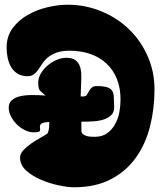

<svg xmlns="http://www.w3.org/2000/svg" viewBox="-20 -793 683 814"><path d="M17 -337Q17 -357 30.5 -368.5Q44 -380 65.5 -385Q87 -390 115 -390Q143 -390 173 -388Q158 -400 150 -408.5Q142 -417 142 -442Q142 -463 153.5 -482Q165 -501 182 -515.5Q199 -530 220 -539Q241 -548 261 -548Q286 -548 299.5 -538Q313 -528 318.5 -512.5Q324 -497 324.5 -478Q325 -459 324 -441L322 -384Q327 -385 331.5 -384Q336 -383 338 -385Q345 -385 349 -392Q353 -399 357.5 -407Q362 -415 369 -421.5Q376 -428 389 -428Q419 -428 434.5 -423Q450 -418 456 -407.5Q462 -397 462.5 -380.5Q463 -364 464 -342Q465 -319 452.5 -306Q440 -293 420 -286.5Q400 -280 375 -278.5Q350 -277 325 -277V-240Q325 -230 331.5 -224.5Q338 -219 347 -216.5Q356 -214 365.5 -213.5Q375 -213 382 -213Q413 -213 434 -228Q455 -243 468 -266.5Q481 -290 486 -317.5Q491 -345 491 -371Q491 -420 475.5 -458.5Q460 -497 431.5 -523.5Q403 -550 363.5 -564Q324 -578 276 -578Q242 -578 220 -570Q198 -562 183.5 -550Q169 -538 160 -524Q151 -510 142.5 -498Q134 -486 123.5 -478Q113 -470 97 -470Q71 -470 54 -481Q37 -492 27 -509Q17 -526 12.5 -548Q8 -570 8 -591Q8 -639 33.5 -673.5Q59 -708 98 -730Q137 -752 182 -762.5Q227 -773 266 -773Q341 -773 408.5 -745.5Q476 -718 526 -670Q576 -622 605.5 -556Q635 -490 635 -414Q635 -332 616 -257Q597 -182 556 -124.5Q515 -67 450 -33Q385 1 293 1Q269 1 230 -7Q191 -15 154.5 -30.5Q118 -46 91.5 -69.5Q65 -93 65 -125Q65 -141 79 -156Q93 -171 111.5 -184Q130 -197 150 -208Q170 -219 182 -228Q187 -239 188 -251Q189 -263 189 -276Q158 -274 153 -267Q148 -260 149.5 -252Q151 -244 149 -238Q147 -232 123 -232Q104 -232 85 -241.5Q66 -251 51 -266Q36 -281 26.5 -299.5Q17 -318 17 -337Z"/></svg>

Font: r_Neptun CAT
Style: Regular
Weight: 400
Foundry: Peter Wiegel, CAT-Fonts
Version: Version 1.000;June 8, 2024;FontCreator 14.0.0.2814 32-bit